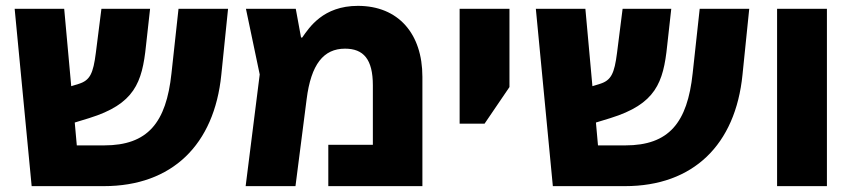

<svg xmlns="http://www.w3.org/2000/svg" viewBox="-20 -635 2916 655"><path d="M735 -380 758 -605H589L565 -385C547 -216 484 -139 335 -139H242L235 -217L284 -232C439 -280 465 -353 478 -479L492 -605H326L307 -455C298 -384 287 -361 249 -349L223 -341L199 -605H30L88 0H334C567 0 711 -141 735 -380Z M1201 -615C1082 -615 1035 -541 1011 -507H1007L989 -605H819L866 -381L818 0H988L1026 -296C1041 -416 1084 -469 1157 -469C1220 -469 1252 -433 1252 -344V-141H1100V0H1421V-373C1421 -520 1339 -615 1201 -615Z M1548 -213H1633L1718 -338V-605H1548Z M2513 -380 2536 -605H2367L2343 -385C2325 -216 2262 -139 2113 -139H2020L2013 -217L2062 -232C2217 -280 2243 -353 2256 -479L2270 -605H2104L2085 -455C2076 -384 2065 -361 2027 -349L2001 -341L1977 -605H1808L1866 0H2112C2345 0 2489 -141 2513 -380Z M2631 0H2801V-605H2631Z"/></svg>

Font: Noto Sans Hebrew Extra
Style: Regular
Weight: 800
Designer: Monotype Design Team
Foundry: Monotype Imaging Inc.
Version: Version 1.902